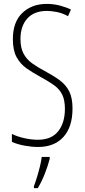

<svg xmlns="http://www.w3.org/2000/svg" viewBox="-20 -744 434 985"><path d="M352 -187Q352 -93 305.5 -41.5Q259 10 175 10Q144 10 107.5 3.5Q71 -3 41 -16V-57Q69 -43 105.5 -35Q142 -27 174 -27Q244 -27 278.5 -70.5Q313 -114 313 -186Q313 -230 299.5 -258Q286 -286 258.5 -306Q231 -326 187 -350Q148 -371 116 -393.5Q84 -416 65 -451Q46 -486 46 -543Q46 -631 94.5 -677.5Q143 -724 220 -724Q256 -724 289 -715Q322 -706 344 -695L329 -661Q300 -677 271 -682.5Q242 -688 221 -688Q155 -688 120 -649Q85 -610 85 -544Q85 -498 101 -468.5Q117 -439 145 -419Q173 -399 209 -380Q254 -356 286 -332.5Q318 -309 335 -275.5Q352 -242 352 -187ZM235 71Q226 106 210 147Q194 188 174 221H154V211Q161 193 169.5 165.5Q178 138 185 109.5Q192 81 194 61H235Z"/></svg>

Font: Noto Sans Lao Looped ExtraCondensed ExtraLight
Style: Regular
Weight: 200
Width: 2
Designer: Mark Frömberg, Ben Mitchell
Foundry: The Fontpad Ltd
Version: Version 1.002; ttfautohint (v1.8.4.7-5d5b)